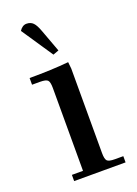

<svg xmlns="http://www.w3.org/2000/svg" viewBox="-127 -697 535 752"><g transform="rotate(-20 140.5 -321.5)"><path d="M22 -411.1V-439Q115.2 -439 185.1 -445.8L188 -418V-65.9Q188 -41 195.1 -33.4Q202.1 -25.9 227.1 -25.9H262.2V0H47.9V-25.9H94.2V-371.1Q94.2 -396 87.2 -403.6Q80.1 -411.1 55.2 -411.1ZM53.2 -624Q65.4 -643.1 83 -643.1Q100.1 -643.1 110.6 -632.3Q121.1 -621.6 130.9 -594.2L165 -502L141.1 -493.2Z"/></g></svg>

Font: Dihjauti S
Style: Bold
Weight: 700
Designer: T. Christopher White
Version: Version 3.0.0